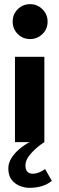

<svg xmlns="http://www.w3.org/2000/svg" viewBox="-20 -684 282 924"><path d="M125 -496Q89.5 -496 65.2 -520.5Q41 -545 41 -580Q41 -615.5 65.5 -639.8Q90 -664 125 -664Q159.5 -664 184.2 -639.5Q209 -615 209 -580Q209 -544 184 -520Q159 -496 125 -496ZM121 220Q101 220 77.5 211.5Q54 203 37 182.5Q20 162 20 126.5Q20 101 34.8 77.2Q49.5 53.5 72.5 34Q95.5 14.5 122 0H52V-410.5H193.5V0Q157.5 23 131.5 52Q102.5 83 102.5 112Q102.5 152 138.5 152Q166 152 197 129.5L229.5 186.5Q188 220 121 220Z"/></svg>

Font: Lucymar Sans
Style: Bold
Weight: 700
Foundry: The League of Moveable Type (original font) / Main changes by Cristiano Sobral with portions from Mirco Monsees
Version: Version 2.001;August 30, 2020;FontCreator 13.0.0.2681 64-bit